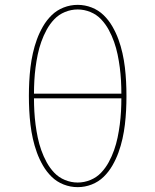

<svg xmlns="http://www.w3.org/2000/svg" viewBox="-20 -763 640 791"><path d="M300 8Q270 8 242 -3Q214 -14 193 -34.5Q172 -55 157 -81Q142 -107 132 -134.5Q122 -162 115.5 -191Q109 -220 105.5 -249.5Q102 -279 100.5 -308.5Q99 -338 99 -368Q99 -397 100.5 -426.5Q102 -456 105.5 -485.5Q109 -515 115.5 -544Q122 -573 132 -600.5Q142 -628 157 -654Q172 -680 193 -700.5Q214 -721 242 -732Q270 -743 300 -743Q330 -743 358 -732Q386 -721 407 -700.5Q428 -680 443 -654Q458 -628 468 -600.5Q478 -573 484.5 -544Q491 -515 494.5 -485.5Q498 -456 499.5 -426.5Q501 -397 501 -367Q501 -338 499.5 -308.5Q498 -279 494.5 -249.5Q491 -220 484.5 -191Q478 -162 468 -134.5Q458 -107 443 -81Q428 -55 407 -34.5Q386 -14 358 -3Q330 8 300 8ZM480 -377Q480 -404 478.5 -431Q477 -458 473.5 -485Q470 -512 464.5 -538.5Q459 -565 450 -590.5Q441 -616 428 -640Q415 -664 396.5 -683.5Q378 -703 352.5 -713.5Q327 -724 300 -724Q273 -724 247.5 -713.5Q222 -703 203.5 -683.5Q185 -664 172 -640Q159 -616 150 -590.5Q141 -565 135.5 -538.5Q130 -512 126.5 -485Q123 -458 121.5 -431Q120 -404 120 -377ZM300 -11Q327 -11 352.5 -21.5Q378 -32 396.5 -51.5Q415 -71 428 -95Q441 -119 450 -144.5Q459 -170 464.5 -196.5Q470 -223 473.5 -250Q477 -277 478.5 -304Q480 -331 480 -358H120Q120 -331 121.5 -304Q123 -277 126.5 -250Q130 -223 135.5 -196.5Q141 -170 150 -144.5Q159 -119 172 -95Q185 -71 203.5 -51.5Q222 -32 247.5 -21.5Q273 -11 300 -11Z"/></svg>

Font: Iosevka Thin Extended
Style: Regular
Weight: 100
Width: 7
Monospace: yes
Designer: Belleve Invis
Foundry: Belleve Invis
Version: Version 32.5.0; ttfautohint (v1.8.4)